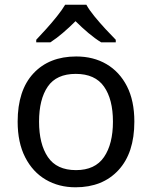

<svg xmlns="http://www.w3.org/2000/svg" viewBox="-20 -786 645 816"><path d="M551 -269Q551 -136 483.5 -63Q416 10 301 10Q230 10 174.5 -22.5Q119 -55 87 -117.5Q55 -180 55 -269Q55 -402 122 -474Q189 -546 304 -546Q377 -546 432.5 -513.5Q488 -481 519.5 -419.5Q551 -358 551 -269ZM146 -269Q146 -174 183.5 -118.5Q221 -63 303 -63Q384 -63 422 -118.5Q460 -174 460 -269Q460 -364 422 -418Q384 -472 302 -472Q220 -472 183 -418Q146 -364 146 -269ZM347 -766Q359 -744 381.5 -716.5Q404 -689 428.5 -662.5Q453 -636 472 -617V-606H410Q384 -622 356 -645.5Q328 -669 301 -696Q274 -669 247 -646Q220 -623 194 -606H134V-617Q153 -637 176.5 -663Q200 -689 222 -716.5Q244 -744 257 -766Z"/></svg>

Font: Noto Sans Pahawh Hmong
Style: Regular
Weight: 400
Designer: Monotype Design Team
Foundry: Monotype Imaging Inc.
Version: Version 2.001; ttfautohint (v1.8.4.7-5d5b)